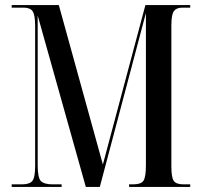

<svg xmlns="http://www.w3.org/2000/svg" viewBox="-20 -734 794 754"><path d="M26 0V-10H66Q96 -10 107 -23.5Q118 -37 118 -82V-632Q118 -676 108 -690Q98 -704 73 -704H26V-714H211L384 -88L551 -714H727V-704H696Q673 -704 663 -690.5Q653 -677 653 -634V-80Q653 -37 662.5 -23.5Q672 -10 701 -10H727V0H487V-10H502Q534 -10 543.5 -24.5Q553 -39 553 -86V-683L372 0H317L128 -673V-85Q128 -35 141 -22.5Q154 -10 188 -10H222V0Z"/></svg>

Font: Noto Serif Display ExtraCondensed Medium
Style: Regular
Weight: 500
Width: 2
Designer: Monotype Design Team
Foundry: Monotype Imaging Inc.
Version: Version 2.009